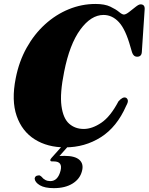

<svg xmlns="http://www.w3.org/2000/svg" viewBox="-20 -733 751 970"><path d="M615.5 -239.5Q622.5 -237 625.5 -227.5Q628.5 -218 617.5 -198.5Q570.5 -91 489.5 -39.8Q408.5 11.5 309 11.5Q220 11.5 155.8 -28.8Q91.5 -69 64.2 -147.2Q37 -225.5 59.5 -338Q76 -422.5 114.5 -491.5Q153 -560.5 207.5 -610Q262 -659.5 327.2 -686.2Q392.5 -713 462.5 -713Q509 -713 537.2 -699.5Q565.5 -686 581.2 -672.8Q597 -659.5 606 -659.5Q615.5 -659.5 632 -672.2Q648.5 -685 664.8 -698Q681 -711 690 -711Q711.5 -711 711 -688L696.5 -470Q695 -446.5 673 -446.5Q654 -446.5 647 -469L639 -496Q614.5 -584.5 580.8 -621Q547 -657.5 503 -657.5Q440 -657.5 385.8 -583.5Q331.5 -509.5 304 -370Q282 -261 290.5 -198Q299 -135 329.2 -108.2Q359.5 -81.5 403 -81.5Q445.5 -81.5 491.8 -112.8Q538 -144 578.5 -221Q600.5 -245.5 615.5 -239.5ZM302.5 -5H334L280.5 55Q291.5 54.5 307 54.5Q359.5 54.5 381.8 75.2Q404 96 394 132Q384 171 346.8 194.2Q309.5 217.5 252 217.5Q206 217.5 181.5 203Q157 188.5 155 169.5Q157 154.5 172.5 153.5Q178 152 182 154Q186 156 189.5 159.5Q207 182 234 182Q272.5 182 286 129Q297.5 82.5 252 82.5H243.5Q235 82.5 234.2 77.2Q233.5 72 240 65Z"/></svg>

Font: Fraunces 72pt S000 Black
Style: Italic
Weight: 900
Italic angle: -16°
Version: Version 1.000; ttfautohint (v1.8.3)